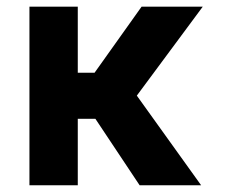

<svg xmlns="http://www.w3.org/2000/svg" viewBox="-20 -550 685 570"><path d="M210.9 -334H260.7L400.4 -530.3H582L386.2 -266.1L577.1 0H394.5L263.2 -197.3H210.9V0H67.4V-530.3H210.9Z"/></svg>

Font: WEMIX Pretendard
Style: Bold
Weight: 700
Designer: Base glyphs from Inter by Rasmus Andersson; Hangeul glyphs from Noto Sans CJK(Source Han Sans) by Jang Soo-young and Kan
Foundry: Kil Hyung-jin
Version: Version 1.000